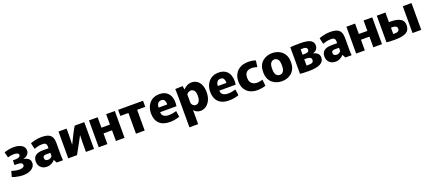

<svg xmlns="http://www.w3.org/2000/svg" viewBox="86 -1903 7827 3498"><g transform="rotate(-20 4000.0 -154.0)"><path d="M232 8Q190 8 148.5 2Q107 -4 73 -13.5Q39 -23 19 -33L48 -139Q75 -130 116.5 -121Q158 -112 199 -112Q244 -112 269 -126Q294 -140 294 -168Q294 -189 278 -200.5Q262 -212 239.5 -216Q217 -220 196 -220H139L143 -311H191Q205 -311 228 -314.5Q251 -318 269.5 -329.5Q288 -341 288 -363Q288 -410 194 -410Q164 -410 132.5 -405Q101 -400 77 -392L49 -498Q81 -511 131 -521.5Q181 -532 235 -532Q329 -532 388 -495.5Q447 -459 447 -391Q447 -349 417.5 -316.5Q388 -284 331 -270V-268Q389 -258 424 -230Q459 -202 459 -149Q459 -101 429 -66Q399 -31 347.5 -11.5Q296 8 232 8Z M689 12Q640 12 603 -8.5Q566 -29 545.5 -64.5Q525 -100 525 -145Q525 -223 575 -259.5Q625 -296 715 -296H827V-338Q827 -367 810 -385.5Q793 -404 744 -404Q700 -404 657.5 -394Q615 -384 585 -373L558 -490Q594 -505 653.5 -518.5Q713 -532 774 -532Q860 -532 908 -510Q956 -488 975.5 -446Q995 -404 995 -343V-122Q995 -90 996.5 -56.5Q998 -23 1000 0H879L845 -62H843Q812 -26 772 -7Q732 12 689 12ZM749 -101Q771 -101 795.5 -113Q820 -125 830 -145V-206H744Q723 -206 704 -196.5Q685 -187 685 -154Q685 -128 702.5 -114.5Q720 -101 749 -101Z M1102 0V-520H1259V-361L1254 -215H1258Q1297 -298 1336.5 -375.5Q1376 -453 1416 -520H1602V0H1445V-175L1449 -321H1447Q1434 -298 1392 -218Q1350 -138 1272 0Z M1693 -520H1861V-318H2026V-520H2194V0H2026V-207H1861V0H1693Z M2415 0V-402H2258V-520H2741V-402H2584V0Z M3072 12Q2939 12 2868.5 -57.5Q2798 -127 2798 -254Q2798 -326 2826.5 -389.5Q2855 -453 2913 -492.5Q2971 -532 3060 -532Q3129 -532 3176 -506.5Q3223 -481 3249 -437.5Q3275 -394 3282.5 -337.5Q3290 -281 3280 -218H2963Q2962 -163 2999.5 -138Q3037 -113 3095 -113Q3133 -113 3173 -120Q3213 -127 3244 -137L3261 -21Q3218 -5 3168 3.5Q3118 12 3072 12ZM3055 -416Q3011 -416 2988 -384Q2965 -352 2965 -306H3132Q3132 -310 3132.5 -313.5Q3133 -317 3133 -320Q3133 -357 3116 -386.5Q3099 -416 3055 -416Z M3370 -337Q3370 -382 3368.5 -431Q3367 -480 3366 -520L3510 -524L3521 -457H3525Q3553 -488 3593 -510Q3633 -532 3683 -532Q3746 -532 3791 -499.5Q3836 -467 3860 -409Q3884 -351 3884 -273Q3884 -187 3855 -123Q3826 -59 3776.5 -23.5Q3727 12 3666 12Q3625 12 3594 -4Q3563 -20 3541 -47H3539V224H3370ZM3618 -119Q3652 -119 3672.5 -139.5Q3693 -160 3701.5 -193Q3710 -226 3710 -264Q3710 -340 3683 -369Q3656 -398 3621 -398Q3595 -398 3573 -384.5Q3551 -371 3539 -353V-190Q3542 -163 3564 -141Q3586 -119 3618 -119Z M4220 12Q4087 12 4016.5 -57.5Q3946 -127 3946 -254Q3946 -326 3974.5 -389.5Q4003 -453 4061 -492.5Q4119 -532 4208 -532Q4277 -532 4324 -506.5Q4371 -481 4397 -437.5Q4423 -394 4430.5 -337.5Q4438 -281 4428 -218H4111Q4110 -163 4147.5 -138Q4185 -113 4243 -113Q4281 -113 4321 -120Q4361 -127 4392 -137L4409 -21Q4366 -5 4316 3.5Q4266 12 4220 12ZM4203 -416Q4159 -416 4136 -384Q4113 -352 4113 -306H4280Q4280 -310 4280.5 -313.5Q4281 -317 4281 -320Q4281 -357 4264 -386.5Q4247 -416 4203 -416Z M4768 12Q4685 12 4623.5 -19.5Q4562 -51 4527.5 -111Q4493 -171 4493 -258Q4493 -336 4526.5 -398Q4560 -460 4625 -495.5Q4690 -531 4786 -531Q4818 -531 4855.5 -525.5Q4893 -520 4925 -507L4908 -384Q4887 -391 4857 -397Q4827 -403 4795 -403Q4737 -403 4701.5 -368.5Q4666 -334 4666 -262Q4666 -211 4685.5 -179.5Q4705 -148 4736 -133Q4767 -118 4803 -118Q4835 -118 4865.5 -124Q4896 -130 4917 -136L4930 -15Q4902 -3 4856 4.5Q4810 12 4768 12Z M5245 12Q5195 12 5147 -3.5Q5099 -19 5060 -51.5Q5021 -84 4998.5 -135.5Q4976 -187 4976 -260Q4976 -333 4998.5 -384.5Q5021 -436 5060 -468.5Q5099 -501 5147 -516.5Q5195 -532 5245 -532Q5296 -532 5344 -516.5Q5392 -501 5430.5 -468.5Q5469 -436 5492 -384.5Q5515 -333 5515 -260Q5515 -187 5492 -135.5Q5469 -84 5430.5 -51.5Q5392 -19 5344 -3.5Q5296 12 5245 12ZM5245 -110Q5285 -110 5312.5 -142.5Q5340 -175 5340 -260Q5340 -345 5312.5 -377.5Q5285 -410 5245 -410Q5205 -410 5177.5 -377.5Q5150 -345 5150 -260Q5150 -175 5177.5 -142.5Q5205 -110 5245 -110Z M5766 5Q5702 5 5663 2.5Q5624 0 5596 -3V-519Q5626 -522 5671.5 -524Q5717 -526 5800 -526Q5873 -526 5928 -513.5Q5983 -501 6013.5 -471.5Q6044 -442 6044 -392Q6044 -350 6020 -318Q5996 -286 5946 -273L5948 -271Q5998 -261 6030.5 -231.5Q6063 -202 6063 -149Q6063 5 5766 5ZM5798 -314Q5832 -314 5858.5 -324Q5885 -334 5885 -368Q5885 -420 5809 -420Q5793 -420 5780 -419Q5767 -418 5760 -417V-314ZM5796 -103Q5852 -103 5874.5 -118Q5897 -133 5897 -164Q5897 -198 5871 -212Q5845 -226 5800 -226H5760V-104Q5768 -103 5777 -103Q5786 -103 5796 -103Z M6285 12Q6236 12 6199 -8.5Q6162 -29 6141.5 -64.5Q6121 -100 6121 -145Q6121 -223 6171 -259.5Q6221 -296 6311 -296H6423V-338Q6423 -367 6406 -385.5Q6389 -404 6340 -404Q6296 -404 6253.5 -394Q6211 -384 6181 -373L6154 -490Q6190 -505 6249.5 -518.5Q6309 -532 6370 -532Q6456 -532 6504 -510Q6552 -488 6571.5 -446Q6591 -404 6591 -343V-122Q6591 -90 6592.5 -56.5Q6594 -23 6596 0H6475L6441 -62H6439Q6408 -26 6368 -7Q6328 12 6285 12ZM6345 -101Q6367 -101 6391.5 -113Q6416 -125 6426 -145V-206H6340Q6319 -206 6300 -196.5Q6281 -187 6281 -154Q6281 -128 6298.5 -114.5Q6316 -101 6345 -101Z M6684 -520H6852V-318H7017V-520H7185V0H7017V-207H6852V0H6684Z M7434 5Q7375 5 7338 2.5Q7301 0 7273 -3V-520H7441V-334H7476Q7592 -334 7658.5 -297Q7725 -260 7725 -172Q7725 -77 7655.5 -36Q7586 5 7434 5ZM7777 0V-520H7946V0ZM7467 -103Q7516 -103 7537.5 -118Q7559 -133 7559 -164Q7559 -198 7534.5 -212Q7510 -226 7471 -226H7441V-104Q7447 -103 7453.5 -103Q7460 -103 7467 -103Z"/></g></svg>

Font: Murecho
Style: Bold
Weight: 700
Designer: Neil Summerour
Foundry: Positype
Version: Version 1.010; ttfautohint (v1.8.3)